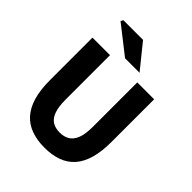

<svg xmlns="http://www.w3.org/2000/svg" viewBox="-237 -991 1140 1140"><g transform="rotate(45 332.5 -421.5)"><path d="M333.6 12Q270.4 12 221.9 -5.7Q173.3 -23.4 140.2 -60.6Q107.2 -97.8 90.2 -155.8Q73.3 -213.8 73.3 -293.9V-651.8H220.6V-278.7Q220.6 -218.1 233.8 -182.3Q246.9 -146.5 272.2 -130.9Q297.4 -115.3 333.6 -115.3Q370.2 -115.3 396 -130.9Q421.7 -146.5 435.6 -182.3Q449.4 -218.1 449.4 -278.7V-651.8H591.2V-293.9Q591.2 -213.8 574.8 -155.8Q558.4 -97.8 525.9 -60.6Q493.4 -23.4 445.1 -5.7Q396.8 12 333.6 12ZM296.9 -701.8 121.5 -839.2 130.1 -854.7H295.1L418.6 -701.8Z"/></g></svg>

Font: SourceSans3VF
Style: Regular
Weight: 200
Designer: Paul D. Hunt
Foundry: Adobe
Version: Version 3.052;hotconv 1.1.0;makeotfexe 2.6.0